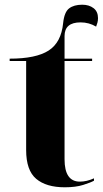

<svg xmlns="http://www.w3.org/2000/svg" viewBox="-20 -785 438 815"><path d="M255 10Q301 10 333 0Q365 -10 379 -18V-28Q348 -14 319 -14Q254 -14 254 -109V-526H371V-536H254V-632Q254 -690 322 -690Q358 -690 388 -672Q391 -680 393.5 -688.5Q396 -697 396 -708Q396 -736 377 -750.5Q358 -765 329 -765Q294 -765 273.5 -749.5Q253 -734 248 -687Q240 -605 186.5 -570.5Q133 -536 21 -536V-526H91V-148Q91 -62 133.5 -26Q176 10 255 10Z"/></svg>

Font: Noto Serif Display SemiCondensed Extra
Style: Regular
Weight: 800
Width: 4
Designer: Monotype Design Team
Foundry: Monotype Imaging Inc.
Version: Version 1.900